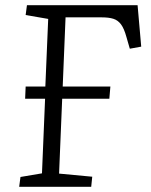

<svg xmlns="http://www.w3.org/2000/svg" viewBox="-20 -721 582 741"><path d="M402 -340H220L208 -51L336 -39L332 0H54L59 -38L142 -52L154 -340H77L79 -387H155L166 -648L79 -663L84 -701H511L525 -541L481 -533L468 -578Q459 -611 447 -627Q435 -643 417.5 -648.5Q400 -654 373 -654H233L222 -387H406Z"/></svg>

Font: Literata Light
Style: Italic
Weight: 300
Italic angle: -2°
Designer: Latin by Veronika Burian and Jose Scaglione. Greek by Irene Vlachou. Cyrillic by Vera Evstafieva
Foundry: TypeTogether
Version: Version 3.103;gftools[0.9.29]